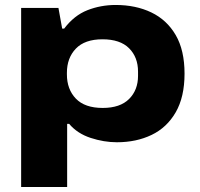

<svg xmlns="http://www.w3.org/2000/svg" viewBox="-20 -560 805 772"><path d="M65 192V-528H215L230 -445H238Q278 -498 331.5 -519Q385 -540 445 -540Q526 -540 588.5 -510Q651 -480 686.5 -419Q722 -358 722 -264Q722 -170 686.5 -108.5Q651 -47 589.5 -17.5Q528 12 450 12Q398 12 344.5 -5.5Q291 -23 258 -62H250V192ZM393 -126Q463 -126 499 -162Q535 -198 535 -255V-272Q535 -330 499 -366Q463 -402 392 -402Q321 -402 285 -364.5Q249 -327 249 -267V-261Q249 -201 285 -163.5Q321 -126 393 -126Z"/></svg>

Font: Archivo Expanded ExtraBold
Style: Regular
Weight: 800
Width: 7
Designer: Hector Gatti
Foundry: Omnibus-Type
Version: Version 2.001; ttfautohint (v1.8.3)